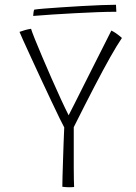

<svg xmlns="http://www.w3.org/2000/svg" viewBox="-20 -780 572 807"><path d="M250 -244.5Q245.5 -252 230.5 -282.8Q215.5 -313.5 195 -357Q174.5 -400.5 152.2 -448.2Q130 -496 110.2 -539Q90.5 -582 77.2 -611.2Q64 -640.5 62 -646Q73 -650 85 -653.5Q97 -657 110.5 -659Q113.5 -648.5 126.2 -616.5Q139 -584.5 157.8 -540.5Q176.5 -496.5 197 -449.8Q217.5 -403 236.5 -362Q255.5 -321 268.5 -295.5Q276.5 -310.5 294 -345.5Q311.5 -380.5 334 -425.2Q356.5 -470 379.2 -515Q402 -560 420.5 -596.8Q439 -633.5 448 -651.5Q457.5 -647 465.5 -641.5Q473.5 -636 480.2 -630.8Q487 -625.5 492.5 -620.5Q472 -590.5 443.5 -540Q415 -489.5 377 -416.5Q339 -343.5 290 -245.5Q290 -237 290 -215.2Q290 -193.5 290 -169Q290 -144.5 290 -127Q290 -105 290 -76.8Q290 -48.5 290.5 -25.2Q291 -2 291.5 6Q286 6.5 280.5 6.8Q275 7 270 7Q264 7 257.2 6.5Q250.5 6 242 5Q242 -10 242.8 -38.5Q243.5 -67 244.8 -102.8Q246 -138.5 247.2 -175.5Q248.5 -212.5 250 -244.5ZM469 -730.5Q433 -730.5 388 -728.8Q343 -727 294.8 -724.5Q246.5 -722 201 -719Q155.5 -716 119.5 -713Q119.5 -718.5 120.8 -727.2Q122 -736 124 -739.5Q135.5 -741.5 166.2 -744Q197 -746.5 238 -749.2Q279 -752 322.8 -754.5Q366.5 -757 405 -758.5Q443.5 -760 467.5 -760Z"/></svg>

Font: Grandstander Thin Thin
Style: Regular
Weight: 250
Version: Version 1.200